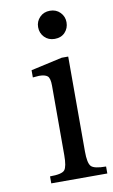

<svg xmlns="http://www.w3.org/2000/svg" viewBox="-79 -716 448 759"><g transform="rotate(-10 144.5 -336.5)"><path d="M289 -28V0H64V-28Q112 -28 123 -41.5Q134 -55 134 -101V-380Q134 -410 124 -418.5Q114 -427 90 -427Q65 -425 65 -425V-454L191 -482H217V-101Q217 -55 229 -41.5Q241 -28 289 -28ZM234 -617Q234 -593 218.5 -576.5Q203 -560 177 -560Q152 -560 136 -576.5Q120 -593 120 -617Q120 -640 136 -656.5Q152 -673 177 -673Q202 -673 218 -656.5Q234 -640 234 -617Z"/></g></svg>

Font: myMathFont
Style: Regular
Weight: 400
Designer: Ross Mills, John Hudson & Paul Hanslow, Tiro Typeworks Ltd; with prior portions MicroPress Inc., and Coen Hoffman. Math 
Foundry: Tiro Typeworks Ltd
Version: Version 2.13 b171